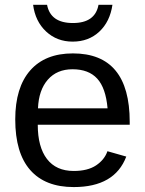

<svg xmlns="http://www.w3.org/2000/svg" viewBox="-20 -757 596 787"><path d="M134.8 -245.6Q134.8 -154.8 172.4 -105.5Q210 -56.2 282.2 -56.2Q339.4 -56.2 373.8 -79.1Q408.2 -102.1 420.4 -137.2L497.6 -115.2Q450.2 9.8 282.2 9.8Q165 9.8 103.8 -60.1Q42.5 -129.9 42.5 -267.6Q42.5 -398.4 103.8 -468.3Q165 -538.1 278.8 -538.1Q511.7 -538.1 511.7 -257.3V-245.6ZM420.9 -313Q413.6 -396.5 378.4 -434.8Q343.3 -473.1 277.3 -473.1Q213.4 -473.1 176 -430.4Q138.7 -387.7 135.7 -313ZM277.8 -586.4Q213.4 -586.4 168.9 -627.9Q124.5 -669.4 115.7 -737.3H172.9Q187 -662.6 278.8 -662.6Q370.1 -662.6 383.8 -737.3H440.9Q430.7 -668 387 -627.2Q343.3 -586.4 277.8 -586.4Z"/></svg>

Font: Arimo
Style: Regular
Weight: 400
Designer: Steve Matteson
Foundry: Monotype Imaging Inc.
Version: Version 1.33